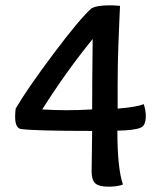

<svg xmlns="http://www.w3.org/2000/svg" viewBox="-20 -693 575 723"><path d="M329 -546Q233 -429 139 -281Q183 -278 230 -278Q280 -278 327 -281Q327 -388 329 -546ZM324 -661Q343 -673 394 -673Q408 -673 432 -671Q432 -668 430 -628Q428 -588 425.5 -517.5Q423 -447 423 -371V-284Q497 -290 521 -301Q529 -279 529 -255Q529 -220 509 -212Q485 -202 422 -201Q422 -59 443 2Q421 10 389 10Q352 10 338.5 -3Q325 -16 325 -47Q325 -86 327 -200Q116 -200 60 -207Q37 -210 37 -253Q37 -268 39 -284Q82 -358 181 -490Q280 -622 324 -661Z"/></svg>

Font: Overlock
Style: Bold
Weight: 700
Designer: Dario Muhafara
Foundry: Dario Manuel Muhafara
Version: Version 1.002